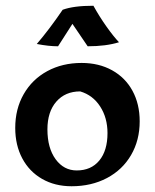

<svg xmlns="http://www.w3.org/2000/svg" viewBox="-20 -637 538 668"><path d="M33 -192Q33 -258 62.5 -309.5Q92 -361 144.5 -389.5Q197 -418 264 -418Q324 -418 370 -392.5Q416 -367 441 -321Q466 -275 466 -215Q466 -149 436 -97.5Q406 -46 352 -17.5Q298 11 229 11Q171 11 126.5 -14.5Q82 -40 57.5 -86Q33 -132 33 -192ZM354 -174Q354 -227 328.5 -266.5Q303 -306 259 -319Q207 -319 176 -283.5Q145 -248 145 -187Q145 -122 173.5 -83Q202 -44 247 -44Q297 -44 325.5 -78.5Q354 -113 354 -174ZM108 -484Q151 -534 198 -603Q236 -617 305 -617Q326 -579 350.5 -544.5Q375 -510 394 -490Q349 -476 285 -476L232 -554L182 -476Q149 -476 108 -484Z"/></svg>

Font: Mirza SemiBold
Style: Regular
Weight: 600
Designer: Arabic design by Kourosh Beigpour, Latin design by Eduardo Tunni, engineering by Lasse Fister
Version: Version 1.0010g